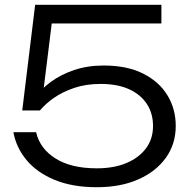

<svg xmlns="http://www.w3.org/2000/svg" viewBox="-20 -770 797 803"><path d="M127 -750H655V-672H161L200 -701L158 -362L126 -361Q151 -397 192.5 -427.5Q234 -458 290 -477Q346 -496 413 -496Q512 -496 579 -462Q646 -428 680.5 -371Q715 -314 715 -243Q715 -168 674 -110.5Q633 -53 559 -20Q485 13 385 13Q283 13 209 -17.5Q135 -48 91.5 -100Q48 -152 36 -217H131Q147 -148 212.5 -107Q278 -66 385 -66Q456 -66 508.5 -88Q561 -110 590.5 -149.5Q620 -189 620 -243Q620 -296 594 -335.5Q568 -375 519.5 -397Q471 -419 401 -419Q340 -419 291 -402.5Q242 -386 206 -361Q170 -336 147 -308H73Z"/></svg>

Font: Unbounded Light
Style: Regular
Weight: 300
Designer: Luke Prowse, Jean-Baptiste Morizot, Fátima Lázaro, Florian Runge
Foundry: NaN
Version: Version 1.700